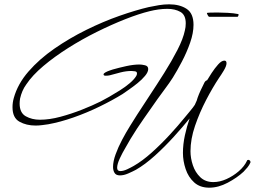

<svg xmlns="http://www.w3.org/2000/svg" viewBox="-20 -671 1181 890"><path d="M950 199Q907 199 880 174.5Q853 150 840.5 112.5Q828 75 828 38Q828 -2 837 -43.5Q846 -85 859 -122Q829 -85 786.5 -38Q744 9 698 50.5Q652 92 610 116Q595 124 574.5 133Q554 142 536 142Q518 142 511 130.5Q504 119 504 103Q504 77 516 44Q528 11 546 -23Q564 -57 583 -87.5Q602 -118 616 -140Q639 -176 672.5 -226.5Q706 -277 741 -332.5Q776 -388 802.5 -439.5Q829 -491 837 -530Q841 -545 841 -563Q841 -602 816 -616Q791 -630 756 -630Q735 -630 714 -627Q693 -624 673 -619Q624 -607 560.5 -582Q497 -557 428.5 -523Q360 -489 296 -448.5Q232 -408 181 -365Q130 -322 102 -280Q91 -265 84 -248.5Q77 -232 73 -214Q72 -208 71.5 -202Q71 -196 71 -191Q71 -148 99.5 -132Q128 -116 165 -116Q209 -116 259.5 -129.5Q310 -143 359.5 -162.5Q409 -182 447 -201Q463 -209 486.5 -222.5Q510 -236 535.5 -252Q561 -268 581.5 -285.5Q602 -303 611 -318Q613 -321 614 -324Q615 -327 615 -331Q615 -339 605.5 -340.5Q596 -342 590 -342Q565 -342 539.5 -335.5Q514 -329 489 -322Q485 -321 480 -320.5Q475 -320 470 -320Q460 -320 460 -326Q460 -331 469.5 -336Q479 -341 489.5 -344.5Q500 -348 503 -349Q531 -357 565 -364.5Q599 -372 627 -372Q637 -372 652 -368.5Q667 -365 667 -351Q667 -337 652.5 -319.5Q638 -302 617.5 -285.5Q597 -269 577.5 -255.5Q558 -242 548 -235Q501 -206 441.5 -177Q382 -148 320.5 -126.5Q259 -105 204 -95Q190 -93 175 -91Q160 -89 145 -89Q102 -89 70 -107Q38 -125 38 -174Q38 -196 44 -217Q62 -282 112 -339.5Q162 -397 232 -445.5Q302 -494 380 -532.5Q458 -571 533.5 -597.5Q609 -624 669 -638Q692 -643 716.5 -647Q741 -651 764 -651Q813 -651 845 -630Q877 -609 877 -556Q877 -518 861.5 -473.5Q846 -429 823.5 -386Q801 -343 781 -311Q765 -286 746.5 -261.5Q728 -237 711 -213Q679 -167 646.5 -121Q614 -75 585 -27Q577 -12 562 13Q547 38 535 64Q523 90 523 107Q523 122 538 122Q552 122 570 113.5Q588 105 600 98Q640 75 683.5 36Q727 -3 767 -46.5Q807 -90 836 -126Q845 -137 860.5 -155.5Q876 -174 883 -185Q885 -189 887.5 -195Q890 -201 892 -205Q893 -208 894 -211.5Q895 -215 896 -218Q902 -235 910 -252Q918 -269 926 -285Q928 -290 931.5 -294Q935 -298 940 -299Q947 -311 961 -332.5Q975 -354 991 -372Q1007 -390 1020 -390Q1030 -390 1030 -378Q1030 -365 1017 -343.5Q1004 -322 996 -311Q966 -266 935.5 -207.5Q905 -149 884 -87.5Q863 -26 863 30Q863 62 874 95Q885 128 908.5 150.5Q932 173 969 173Q999 173 1030 159Q1061 145 1087 122.5Q1113 100 1125 74Q1126 70 1131 70Q1134 70 1137.5 72.5Q1141 75 1141 80V82Q1136 94 1127 105Q1118 116 1109 125Q1079 153 1035.5 176Q992 199 950 199ZM950 -593Q947 -593 943 -600.5Q939 -608 939 -611Q945 -613 988 -613Q1008 -613 1035.5 -611.5Q1063 -610 1083 -606Q1086 -606 1086 -603Q1086 -600 1084 -596.5Q1082 -593 1081 -593Z"/></svg>

Font: Sassy Frass
Style: Regular
Weight: 400
Designer: Robert E. Leuschke
Foundry: Robert E. Leuschke
Version: Version 1.010; ttfautohint (v1.8.3)